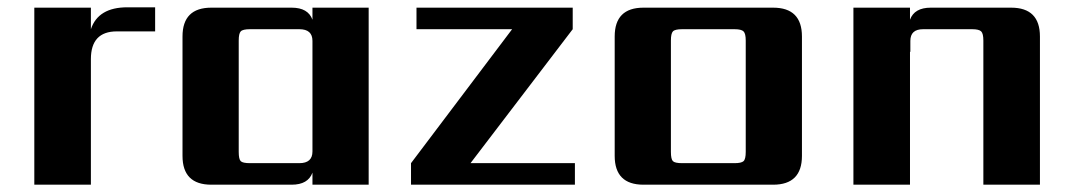

<svg xmlns="http://www.w3.org/2000/svg" viewBox="-20 -506 2935 526"><path d="M329 -486H405V-420H300Q229 -420 229 -344V0H74V-485H229V-426Q249 -486 329 -486Z M665 -59H800Q836 -59 836 -91V-394Q836 -426 800 -426H665Q645 -426 639.5 -420Q634 -414 634 -395V-90Q634 -70 639.5 -64.5Q645 -59 665 -59ZM836 -485H990V0H836V-33Q824 0 779 0H559Q480 0 480 -79V-406Q480 -485 559 -485H779Q824 -485 836 -452Z M1555 -59V0H1106V-59L1383 -426H1121V-485H1549V-426L1269 -59Z M2023 -90V-395Q2023 -414 2017 -420Q2011 -426 1992 -426H1849Q1829 -426 1823.5 -420Q1818 -414 1818 -395V-90Q1818 -70 1823.5 -64.5Q1829 -59 1849 -59H1992Q2011 -59 2017 -64.5Q2023 -70 2023 -90ZM1743 -485H2098Q2177 -485 2177 -406V-79Q2177 0 2098 0H1743Q1664 0 1664 -79V-406Q1664 -485 1743 -485Z M2530 -485H2750Q2829 -485 2829 -406V0H2674V-395Q2674 -414 2668 -420Q2662 -426 2643 -426H2509Q2474 -426 2474 -394V-364H2473V0H2318V-485H2473V-452Q2485 -485 2530 -485Z"/></svg>

Font: Sarpanch
Style: Bold
Weight: 700
Designer: Manushi Parikh (Devanagari and Latin), Jyotish Sonowal (Devanagari)
Foundry: Indian Type Foundry
Version: Version 2.004;PS 1.0;hotconv 1.0.78;makeotf.lib2.5.61930; tt